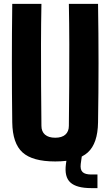

<svg xmlns="http://www.w3.org/2000/svg" viewBox="-20 -820 567 987"><path d="M264 10Q147 10 95.8 -36.5Q44.5 -83 43 -191Q41 -342 41 -495.8Q41 -649.5 43 -800H193Q191 -699.5 190.8 -593Q190.5 -486.5 191.2 -380Q192 -273.5 193 -173Q193 -144 211.2 -128Q229.5 -112 264 -112Q298 -112 316 -128Q334 -144 334 -173Q335 -273.5 335.8 -380Q336.5 -486.5 336.2 -593Q336 -699.5 334 -800H484Q486.5 -649.5 486.5 -495.8Q486.5 -342 484 -191Q482.5 -83 431.5 -36.5Q380.5 10 264 10ZM481 147H449Q373.5 147 341.8 118Q310 89 319 23L325 -20H401L395 23Q391.5 52 404.5 64.5Q417.5 77 449 77H481Z"/></svg>

Font: Big Shoulders Text Thin Black
Style: Regular
Weight: 900
Version: Version 2.002